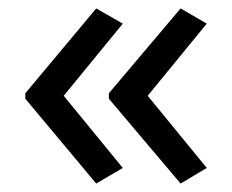

<svg xmlns="http://www.w3.org/2000/svg" viewBox="-20 -491 549 455"><path d="M40 -270V-257L208 -56L271 -93L131 -264L271 -435L208 -471ZM238 -270V-257L408 -56L470 -93L330 -264L470 -435L408 -471Z"/></svg>

Font: Noto Sans Osage
Style: Regular
Weight: 400
Designer: Monotype Design Team
Foundry: Monotype Imaging Inc.
Version: Version 2.002